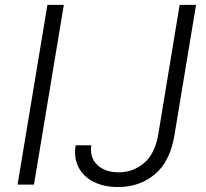

<svg xmlns="http://www.w3.org/2000/svg" viewBox="-20 -747 834 777"><path d="M238.3 -727.3 117.5 0H51.1L171.9 -727.3ZM707 -727.3H773.4L686.1 -200.6Q668.7 -94.1 607.1 -42.1Q545.5 9.9 458.1 9.9Q400.9 9.9 359.2 -11Q317.5 -32 297.8 -70.1Q278.1 -108.3 286.2 -159.1H349.4Q342.3 -109.4 373.8 -79.5Q405.2 -49.7 460.2 -49.7Q519.2 -49.7 563.4 -87.5Q607.6 -125.4 620.7 -204.5Z"/></svg>

Font: Inter Light  BETA
Style: Italic
Weight: 300
Italic angle: 9.39999°
Designer: Rasmus Andersson
Foundry: rsms
Version: Version 3.011;git-f93a4a705